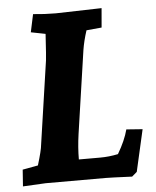

<svg xmlns="http://www.w3.org/2000/svg" viewBox="-52 -754 654 804"><g transform="rotate(-5 275.0 -352.5)"><path d="M255 -87H345Q382 -87 420 -95Q452 -149 464 -195L532 -190L492 -14L471 4Q380 0 361 0H108L12 5L17 -65L82 -77Q101 -139 103 -163L154 -512Q156 -523 162 -623L101 -635L117 -710Q165 -705 212 -705L405 -710L398 -629L334 -623Q320 -580 314 -542L263 -193Q255 -137 255 -87Z"/></g></svg>

Font: Andada SC
Style: Bold Italic
Weight: 700
Italic angle: -8.29999°
Designer: Carolina Giovagnoli
Foundry: Carolina Giovagnoli
Version: Version 1.003